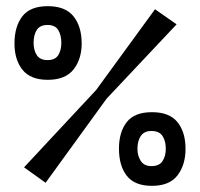

<svg xmlns="http://www.w3.org/2000/svg" viewBox="-20 -593 649 623"><path d="M128 0 58 -50 292 -301 483 -563 553 -514 326 -273ZM473 10Q417 10 391.5 -22.5Q366 -55 366 -111Q366 -164 391 -196.5Q416 -229 473 -229Q530 -229 556 -196.5Q582 -164 582 -110Q582 -58 556 -24Q530 10 473 10ZM471 -54Q497 -54 507.5 -70.5Q518 -87 518 -110Q518 -135 507.5 -151.5Q497 -168 471 -168Q448 -168 437 -152Q426 -136 426 -110Q426 -87 437 -70.5Q448 -54 471 -54ZM135 -334Q79 -334 53 -366.5Q27 -399 27 -452Q27 -507 52.5 -540Q78 -573 135 -573Q192 -573 218.5 -540Q245 -507 245 -452Q245 -401 218.5 -367.5Q192 -334 135 -334ZM134 -398Q159 -398 169 -414Q179 -430 179 -454Q179 -479 169 -495.5Q159 -512 134 -512Q110 -512 99.5 -496Q89 -480 89 -454Q89 -430 99.5 -414Q110 -398 134 -398Z"/></svg>

Font: Darker Grotesque
Style: Bold
Weight: 700
Designer: Gabriel Lam
Foundry: TypeRant
Version: Version 1.000;gftools[0.9.28]